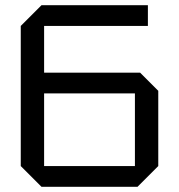

<svg xmlns="http://www.w3.org/2000/svg" viewBox="-20 -720 690 740"><path d="M140 0 60 -80V-620L140 -700H550V-620H150V-440H520L590 -370V-80L510 0ZM150 -80H500V-360H150Z"/></svg>

Font: Tektur
Style: Regular
Weight: 400
Designer: Adam Jagosz
Foundry: Adam Jagosz
Version: Version 1.005;gftools[0.9.30]